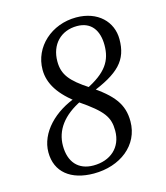

<svg xmlns="http://www.w3.org/2000/svg" viewBox="-103 -739 716 829"><g transform="rotate(-15 255.5 -324.5)"><path d="M215 11C332 11 425 -59 425 -166C425 -243 388 -290 293 -353C215 -404 187 -438 187 -497C187 -573 236 -623 308 -623C372 -623 402 -578 402 -513C402 -444 373 -396 276 -349L291 -321V-327C425 -379 471 -427 471 -521C471 -599 411 -660 314 -660C204 -660 116 -581 116 -479C116 -417 151 -361 231 -303C329 -236 351 -205 351 -144C351 -69 298 -23 222 -23C154 -23 116 -67 116 -139C116 -208 157 -266 243 -307L230 -337V-329C124 -294 48 -215 48 -128C48 -40 112 11 215 11Z"/></g></svg>

Font: Source Serif 4 Variable
Style: Italic
Weight: 400
Italic angle: -12°
Designer: Frank Grießhammer
Foundry: Adobe Systems Incorporated
Version: Version 4.004;hotconv 1.0.116;makeotfexe 2.5.65601